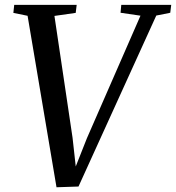

<svg xmlns="http://www.w3.org/2000/svg" viewBox="-20 -763 724 790"><path d="M212.5 7.5 93.5 -698 35 -710 38.5 -743H295.5L291.5 -710L204 -697.5L278.5 -196.5L296 -39L276 -38.5L337.5 -194L558 -698.5L476 -710.5L479 -743H684.5L680.5 -710.5L623 -699L303 4.5Z"/></svg>

Font: Merriweather 72pt
Style: Italic
Weight: 400
Italic angle: -7.8°
Version: Version 2.101